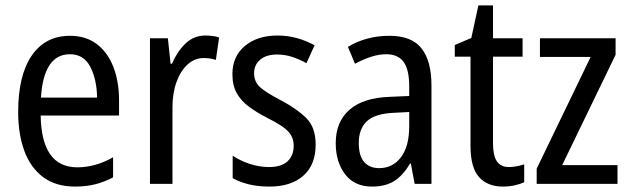

<svg xmlns="http://www.w3.org/2000/svg" viewBox="-20 -678 2323 708"><path d="M238 -546Q297 -546 337.5 -515Q378 -484 398.5 -430Q419 -376 419 -308V-252H130Q133 -61 265 -61Q332 -61 397 -98V-24Q365 -7 331.5 1.5Q298 10 257 10Q186 10 139.5 -24.5Q93 -59 70 -121Q47 -183 47 -265Q47 -400 97 -473Q147 -546 238 -546ZM238 -478Q141 -478 131 -318H338Q337 -385 313 -431.5Q289 -478 238 -478Z M737 -547Q749 -547 762 -545.5Q775 -544 788 -540L776 -457Q756 -464 731 -464Q698 -464 672 -440.5Q646 -417 631 -376Q616 -335 616 -282V0H533V-537H599L609 -443H614Q634 -489 664.5 -518Q695 -547 737 -547Z M1144 -145Q1144 -70 1098.5 -30Q1053 10 974 10Q930 10 896.5 1.5Q863 -7 838 -21V-104Q862 -87 898.5 -74.5Q935 -62 972 -62Q1017 -62 1040 -83Q1063 -104 1063 -141Q1063 -172 1042 -194Q1021 -216 966 -243Q927 -263 898 -284.5Q869 -306 853 -334.5Q837 -363 837 -405Q837 -470 883 -508.5Q929 -547 1003 -547Q1041 -547 1075 -537.5Q1109 -528 1140 -511L1110 -445Q1085 -459 1058 -468Q1031 -477 1002 -477Q962 -477 939.5 -458Q917 -439 917 -408Q917 -376 939.5 -356Q962 -336 1018 -307Q1076 -276 1110 -242Q1144 -208 1144 -145Z M1416 -546Q1498 -546 1534.5 -499.5Q1571 -453 1571 -363V0H1509L1495 -75H1492Q1467 -32 1434.5 -11Q1402 10 1352 10Q1287 10 1252.5 -35.5Q1218 -81 1218 -150Q1218 -229 1269 -273.5Q1320 -318 1419 -321L1489 -324V-359Q1489 -422 1468 -450Q1447 -478 1405 -478Q1377 -478 1348 -468.5Q1319 -459 1289 -443L1263 -505Q1295 -525 1334 -535.5Q1373 -546 1416 -546ZM1432 -262Q1363 -259 1333 -231Q1303 -203 1303 -151Q1303 -103 1323 -80.5Q1343 -58 1378 -58Q1428 -58 1458.5 -98Q1489 -138 1489 -213V-265Z M1857 -62Q1871 -62 1886 -65Q1901 -68 1913 -72V-6Q1898 1 1877.5 5.5Q1857 10 1834 10Q1778 10 1746.5 -25Q1715 -60 1715 -140V-469H1657V-512L1718 -538L1744 -658H1798V-537H1907V-469H1798V-148Q1798 -105 1812 -83.5Q1826 -62 1857 -62Z M2257 0H1959V-56L2158 -468H1971V-537H2250V-476L2053 -69H2257Z"/></svg>

Font: Noto Sans Devanagari Condensed
Style: Regular
Weight: 400
Width: 3
Designer: Jelle Bosma - Monotype Design Team
Foundry: Monotype Imaging Inc.
Version: Version 2.004; ttfautohint (v1.8.4.7-5d5b)